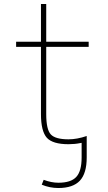

<svg xmlns="http://www.w3.org/2000/svg" viewBox="-20 -734 540 959"><path d="M271.5 205.1Q228.5 205.1 188.5 188.5L198.2 164.1Q236.3 178.7 271.5 178.7Q334 178.7 360.8 149.9Q387.7 121.1 387.7 52.7V-20.5L381.8 -19.5Q353.5 -13.7 322.3 -13.7Q243.2 -13.7 213.9 -45.9Q184.6 -79.1 184.6 -164.1V-500H60.5V-525.4H184.6V-713.9H210.9V-525.4H422.9V-500H210.9V-164.1Q210.9 -86.9 233.9 -62.5Q256.8 -38.1 322.3 -38.1Q364.3 -38.1 413.1 -54.7V52.7Q413.1 131.8 378.9 168.5Q344.7 205.1 271.5 205.1Z"/></svg>

Font: Mgen+ 1mn thin
Style: Regular
Weight: 100
Designer: [Source Han Sans]
Ryoko NISHIZUKA  (kana & ideographs); Paul D. Hunt (Latin, Greek & Cyrillic); Wenlong ZHANG  (bopomofo
Version: Version 1.059.20150602